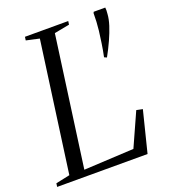

<svg xmlns="http://www.w3.org/2000/svg" viewBox="-148 -841 824 938"><g transform="rotate(-20 264.0 -371.5)"><path d="M-12.5 0 -10 -18 63 -33.5 156 -710 88 -725 90.5 -743H315.5L313 -725L234 -710L141 -33.5L401 -47L479 -220.5L511 -214L457.5 0ZM432.5 -511 420.5 -516 419.5 -517.5Q426.5 -550 431.5 -584.5Q436.5 -619 440 -647Q442.5 -670 443.8 -692Q445 -714 445 -737L448 -743H508Q509 -735 508.8 -727.8Q508.5 -720.5 507.5 -709Q506 -684 495.8 -652Q485.5 -620 469.2 -584Q453 -548 432.5 -511Z"/></g></svg>

Font: Merriweather 144pt Light
Style: Italic
Weight: 300
Italic angle: -7.8°
Version: Version 2.101